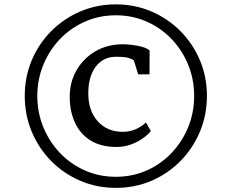

<svg xmlns="http://www.w3.org/2000/svg" viewBox="-20 -937 1080 895"><path d="M95.4 -489.9Q95.4 -578.9 128 -656.1Q160.6 -733.4 218.8 -792Q277.1 -850.5 354.3 -883.5Q431.4 -916.6 520.1 -916.6Q609 -916.6 686 -883.5Q763 -850.5 821.1 -792Q879.2 -733.4 911.9 -656.1Q944.6 -578.9 944.6 -489.9Q944.6 -400.9 911.9 -323.1Q879.2 -245.3 821.1 -186.3Q763 -127.4 686 -94.3Q609 -61.3 520.1 -61.3Q431.4 -61.3 354.3 -94.3Q277.1 -127.4 218.8 -186.3Q160.6 -245.3 128 -323.1Q95.4 -400.9 95.4 -489.9ZM154 -489.9Q154 -412.4 181.9 -344.3Q209.8 -276.2 259.5 -224Q309.2 -171.9 375.9 -142.4Q442.7 -112.9 520.1 -112.9Q597.6 -112.9 663.9 -142.5Q730.3 -172 779.9 -224.2Q829.5 -276.4 857.3 -344.6Q885.1 -412.7 885.1 -489.9Q885.1 -566.8 857.3 -634.9Q829.5 -703.1 779.9 -754.9Q730.3 -806.8 663.9 -836.2Q597.6 -865.7 520.1 -865.7Q442.5 -865.7 375.7 -836.1Q308.9 -806.5 259.3 -754.6Q209.7 -702.6 181.9 -634.6Q154 -566.5 154 -489.9ZM523 -251.9Q450.7 -251.9 402.2 -282.2Q353.7 -312.6 329.4 -365.4Q305 -418.2 305 -485.9Q305 -554.7 337 -610Q369.1 -665.4 424.9 -698Q480.7 -730.6 552.3 -730.6Q573.8 -730.6 599.4 -727.3Q624.9 -723.9 646.4 -717.4Q667.9 -710.9 677.4 -701.4L676.9 -590.5H624L604.1 -655.2Q594.1 -662.9 576.4 -667.7Q558.8 -672.5 522.3 -672.5Q481.2 -672.5 451.9 -651.5Q422.6 -630.5 407 -592.3Q391.5 -554.1 391.5 -502.4Q391.5 -420.5 435.8 -371.5Q480.1 -322.5 552.2 -322.5Q585.1 -322.5 613 -334.9Q640.9 -347.2 660.1 -366.2L683.2 -326.1Q669.3 -308.6 645 -291.6Q620.7 -274.5 589.4 -263.2Q558.2 -251.9 523 -251.9Z"/></svg>

Font: Merriweather Light
Style: Regular
Weight: 300
Designer: Eben Sorkin
Foundry: Eben Sorkin
Version: Version 2.100